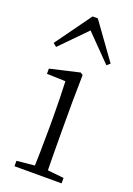

<svg xmlns="http://www.w3.org/2000/svg" viewBox="-150 -843 625 900"><g transform="rotate(20 162.5 -392.5)"><path d="M45 0H280V-27L175 -38H156L45 -27ZM133 0H200C198 -48 197 -159 197 -226V-377L199 -511L187 -519L40 -485V-459L133 -456C135 -405 137 -349 137 -281V-226C137 -159 135 -48 133 0ZM288 -592 304 -606 175 -785H149L20 -606L37 -592L185 -743H140Z"/></g></svg>

Font: Source Han Serif TW VF
Style: Regular
Weight: 250
Designer: Ryoko NISHIZUKA 西塚涼子 (kana & ideographs); Frank Grießhammer (Latin, Greek & Cyrillic); Wenlong ZHANG 张文龙 (bopomofo); San
Foundry: Adobe
Version: Version 2.002;hotconv 1.1.0;makeotfexe 2.6.0